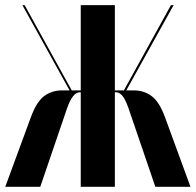

<svg xmlns="http://www.w3.org/2000/svg" viewBox="-30 -719 753 739"><path d="M703.1 0H567.9L464.8 -301.8Q453.1 -335.4 441.7 -349.6Q430.2 -363.8 417 -363.8H412.1V0H280.8V-363.8H276.9Q249.5 -363.8 228 -301.8L125 0H-9.8L88.9 -268.1Q110.4 -326.7 139.6 -348.9Q168.9 -371.1 209 -371.1H237.8L56.2 -699.2H64.9L246.1 -371.1H280.8V-699.2H412.1V-371.1H446.8L627.9 -699.2H638.2L456.1 -371.1H484.9Q524.4 -371.1 554 -348.9Q583.5 -326.7 605 -268.1Z"/></svg>

Font: Moniqa Black Display
Style: Regular
Weight: 900
Designer: Rajesh Rajput
Foundry: Rajesh Rajput
Version: Version 1.000